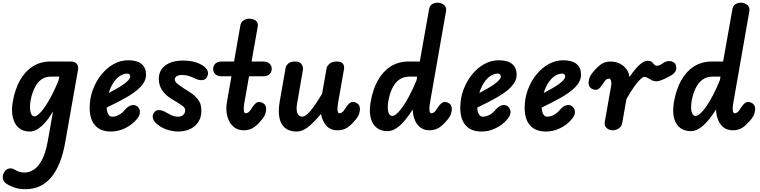

<svg xmlns="http://www.w3.org/2000/svg" viewBox="-63 -948 5533 1397"><path d="M123 428.5Q72.5 428.5 35.5 414.2Q-1.5 400 -19.5 386.5Q-39.5 372.5 -42.5 348.2Q-45.5 324 -30 301.5Q-18 282 3.5 278Q25 274 45.5 287Q56.5 294.5 74.8 301Q93 307.5 116 307.5Q148 307.5 180.8 287.8Q213.5 268 241 218Q268.5 168 285 76.5L323 -137.5Q296.5 -92.5 268 -59.5Q239.5 -26.5 210.8 -8.8Q182 9 153 9Q104 9 72.8 -18Q41.5 -45 30 -94.8Q18.5 -144.5 30.5 -211Q46.5 -300 83.2 -364.8Q120 -429.5 175.8 -465Q231.5 -500.5 304.5 -500.5H450Q481 -500.5 495.2 -484.2Q509.5 -468 504.5 -439.5L412 85Q381.5 257.5 309 343Q236.5 428.5 123 428.5ZM186.5 -101Q198.5 -101 214.5 -113.8Q230.5 -126.5 248.8 -150Q267 -173.5 286.5 -206Q306 -238.5 325.8 -278.8Q345.5 -319 363.5 -364.5L368.5 -390.5H308.5Q246.5 -390.5 209.5 -341.8Q172.5 -293 158.5 -211.5Q153.5 -179.5 155.8 -154.5Q158 -129.5 166 -115.2Q174 -101 186.5 -101Z M744 9Q668 9 628.8 -35.8Q589.5 -80.5 589.5 -164Q589.5 -232.5 612.5 -294.8Q635.5 -357 674.8 -405.5Q714 -454 764.2 -481.8Q814.5 -509.5 869.5 -509.5Q934 -509.5 966.8 -482.5Q999.5 -455.5 999.5 -404Q999.5 -380 988.8 -357.5Q978 -335 957.8 -314Q937.5 -293 909.5 -273.2Q881.5 -253.5 847 -234Q823 -220 787 -201.8Q751 -183.5 713.5 -165.5Q713.5 -157 714.5 -149.8Q715.5 -142.5 717 -136Q720.5 -120.5 730 -109.8Q739.5 -99 753 -99Q777.5 -99 802.2 -112.2Q827 -125.5 846.5 -149.5Q868.5 -175 892.2 -182Q916 -189 935 -174.5Q944.5 -167.5 950.8 -154.2Q957 -141 954.2 -122.8Q951.5 -104.5 933.5 -82.5Q899 -40.5 848.8 -15.8Q798.5 9 744 9ZM728 -271.5Q743.5 -279.5 759.5 -288.5Q775.5 -297.5 791 -306Q820.5 -323 841 -338.2Q861.5 -353.5 873 -366.8Q884.5 -380 884.5 -391Q884.5 -399 879.5 -405.8Q874.5 -412.5 865 -412.5Q834.5 -412.5 807.8 -394.2Q781 -376 760.8 -344.2Q740.5 -312.5 728 -271.5Z M1231.5 9Q1202.5 9 1166.2 -0.5Q1130 -10 1101.5 -29Q1064.5 -52.5 1053 -77.8Q1041.5 -103 1056 -126Q1068.5 -148.5 1095.5 -146.8Q1122.5 -145 1144 -130.5Q1154.5 -124 1180.2 -111.5Q1206 -99 1232.5 -99Q1258.5 -99 1271.5 -113.2Q1284.5 -127.5 1284.5 -143Q1284.5 -154.5 1280.2 -161.8Q1276 -169 1266.5 -176.5Q1252 -187 1230.2 -200.8Q1208.5 -214.5 1183.5 -229.5Q1141 -255 1116.8 -291.5Q1092.5 -328 1092.5 -373.5Q1092.5 -436.5 1140 -472Q1187.5 -507.5 1270.5 -507.5Q1299.5 -507.5 1332 -501.8Q1364.5 -496 1394 -481.5Q1430 -464 1444 -439.5Q1458 -415 1443 -386.5Q1431 -365.5 1405.5 -364.8Q1380 -364 1354.5 -377.5Q1338.5 -386 1313.5 -394.2Q1288.5 -402.5 1261 -402.5Q1237 -402.5 1223 -393.5Q1209 -384.5 1209 -370.5Q1209 -355.5 1225 -341.2Q1241 -327 1271 -307.5Q1294.5 -292 1318.8 -276.8Q1343 -261.5 1357 -247Q1376.5 -228.5 1389.2 -205.5Q1402 -182.5 1402 -139.5Q1402 -96 1381 -62.2Q1360 -28.5 1321.8 -9.8Q1283.5 9 1231.5 9Z M1711 0Q1673 0 1646.8 -18Q1620.5 -36 1605.2 -65.2Q1590 -94.5 1585.8 -130Q1581.5 -165.5 1587.5 -201L1621 -393H1551Q1520 -393 1504 -408Q1488 -423 1488 -446.5Q1488 -470 1504 -485.2Q1520 -500.5 1550.5 -500.5H1640L1686.5 -765.5Q1690.5 -787.5 1709.2 -799.8Q1728 -812 1748.5 -812Q1766 -812 1782 -806.5Q1798 -801 1807 -788.2Q1816 -775.5 1812 -753.5L1767.5 -500.5H1850.5Q1882 -500.5 1898 -485.2Q1914 -470 1914 -446.5Q1914 -423 1898 -408Q1882 -393 1850.5 -393H1749L1714.5 -197.5Q1711.5 -182 1710.8 -168.5Q1710 -155 1711 -145Q1712 -135 1715 -129.5Q1718 -124 1724 -124Q1734 -124 1742.5 -129.8Q1751 -135.5 1757 -144.5L1776 -171.5Q1786 -186.5 1797.2 -196.2Q1808.5 -206 1820.5 -206Q1841.5 -206 1857.5 -193.2Q1873.5 -180.5 1873.5 -154.5Q1873.5 -142.5 1868.2 -122.8Q1863 -103 1843 -79Q1813 -41 1782.8 -20.5Q1752.5 0 1711 0Z M2097 9Q2017 9 1985.5 -48Q1954 -105 1973 -214L2015.5 -456Q2018 -470.5 2034.2 -485.5Q2050.5 -500.5 2086 -500.5Q2117.5 -500.5 2131.2 -480.8Q2145 -461 2141 -439L2099 -196.5Q2090.5 -151 2100.5 -125.2Q2110.5 -99.5 2137.5 -99.5Q2161 -99.5 2196.5 -142Q2232 -184.5 2280.5 -266L2313.5 -452.5Q2316 -466.5 2333.8 -483.5Q2351.5 -500.5 2388 -500.5Q2421.5 -500.5 2432.8 -484Q2444 -467.5 2440 -445L2397.5 -203.5Q2394.5 -186.5 2393.2 -171.8Q2392 -157 2393 -146.5Q2394 -136 2397.2 -130Q2400.5 -124 2406.5 -124Q2416 -124 2424.8 -129.8Q2433.5 -135.5 2439.5 -144.5L2458 -171.5Q2468 -186.5 2479.5 -196.2Q2491 -206 2503 -206Q2523.5 -206 2539.8 -193.2Q2556 -180.5 2556 -154.5Q2556 -142.5 2550.8 -122.8Q2545.5 -103 2525.5 -79Q2495.5 -41 2465.2 -20.5Q2435 0 2393.5 0Q2340.5 0 2310.8 -34.5Q2281 -69 2272.5 -119Q2214 -49.5 2173.8 -20.2Q2133.5 9 2097 9Z M2757 6Q2682.5 6 2649.5 -51.8Q2616.5 -109.5 2634.5 -209.5Q2650 -298.5 2686.8 -363.8Q2723.5 -429 2779.8 -464.8Q2836 -500.5 2911.5 -500.5H2991.5L3059 -881Q3063.5 -907.5 3081.8 -918Q3100 -928.5 3121 -928.5Q3147.5 -928.5 3167.8 -911.8Q3188 -895 3182 -864.5L3066 -202.5Q3062 -179.5 3061.2 -161.8Q3060.5 -144 3064 -134Q3067.5 -124 3075 -124Q3085 -124 3093.5 -129.8Q3102 -135.5 3108 -144.5L3126.5 -171.5Q3136.5 -186.5 3148 -196.2Q3159.5 -206 3172 -206Q3192.5 -206 3208.5 -193.2Q3224.5 -180.5 3224.5 -154.5Q3224.5 -142.5 3219.2 -122.8Q3214 -103 3194.5 -79Q3164 -41 3134 -20.5Q3104 0 3062 0Q3023.5 0 2997.2 -19.2Q2971 -38.5 2957 -71Q2943 -103.5 2940 -143L2941 -153Q2888.5 -70.5 2844.2 -32.2Q2800 6 2757 6ZM2790.5 -104.5Q2806 -104.5 2826.2 -122.8Q2846.5 -141 2870.2 -175.5Q2894 -210 2919 -258Q2944 -306 2968 -365L2972.5 -390.5H2915.5Q2872 -390.5 2841 -368Q2810 -345.5 2790.8 -305Q2771.5 -264.5 2762 -210Q2754.5 -162.5 2762.5 -133.5Q2770.5 -104.5 2790.5 -104.5Z M3440.5 9Q3364.5 9 3325.2 -35.8Q3286 -80.5 3286 -164Q3286 -232.5 3309 -294.8Q3332 -357 3371.2 -405.5Q3410.5 -454 3460.8 -481.8Q3511 -509.5 3566 -509.5Q3630.5 -509.5 3663.2 -482.5Q3696 -455.5 3696 -404Q3696 -380 3685.2 -357.5Q3674.5 -335 3654.2 -314Q3634 -293 3606 -273.2Q3578 -253.5 3543.5 -234Q3519.5 -220 3483.5 -201.8Q3447.5 -183.5 3410 -165.5Q3410 -157 3411 -149.8Q3412 -142.5 3413.5 -136Q3417 -120.5 3426.5 -109.8Q3436 -99 3449.5 -99Q3474 -99 3498.8 -112.2Q3523.5 -125.5 3543 -149.5Q3565 -175 3588.8 -182Q3612.5 -189 3631.5 -174.5Q3641 -167.5 3647.2 -154.2Q3653.5 -141 3650.8 -122.8Q3648 -104.5 3630 -82.5Q3595.5 -40.5 3545.2 -15.8Q3495 9 3440.5 9ZM3424.5 -271.5Q3440 -279.5 3456 -288.5Q3472 -297.5 3487.5 -306Q3517 -323 3537.5 -338.2Q3558 -353.5 3569.5 -366.8Q3581 -380 3581 -391Q3581 -399 3576 -405.8Q3571 -412.5 3561.5 -412.5Q3531 -412.5 3504.2 -394.2Q3477.5 -376 3457.2 -344.2Q3437 -312.5 3424.5 -271.5Z M3909 9Q3833 9 3793.8 -35.8Q3754.5 -80.5 3754.5 -164Q3754.5 -232.5 3777.5 -294.8Q3800.5 -357 3839.8 -405.5Q3879 -454 3929.2 -481.8Q3979.5 -509.5 4034.5 -509.5Q4099 -509.5 4131.8 -482.5Q4164.5 -455.5 4164.5 -404Q4164.5 -380 4153.8 -357.5Q4143 -335 4122.8 -314Q4102.5 -293 4074.5 -273.2Q4046.5 -253.5 4012 -234Q3988 -220 3952 -201.8Q3916 -183.5 3878.5 -165.5Q3878.5 -157 3879.5 -149.8Q3880.5 -142.5 3882 -136Q3885.5 -120.5 3895 -109.8Q3904.5 -99 3918 -99Q3942.5 -99 3967.2 -112.2Q3992 -125.5 4011.5 -149.5Q4033.5 -175 4057.2 -182Q4081 -189 4100 -174.5Q4109.5 -167.5 4115.8 -154.2Q4122 -141 4119.2 -122.8Q4116.5 -104.5 4098.5 -82.5Q4064 -40.5 4013.8 -15.8Q3963.5 9 3909 9ZM3893 -271.5Q3908.5 -279.5 3924.5 -288.5Q3940.5 -297.5 3956 -306Q3985.5 -323 4006 -338.2Q4026.5 -353.5 4038 -366.8Q4049.5 -380 4049.5 -391Q4049.5 -399 4044.5 -405.8Q4039.5 -412.5 4030 -412.5Q3999.5 -412.5 3972.8 -394.2Q3946 -376 3925.8 -344.2Q3905.5 -312.5 3893 -271.5Z M4395 0Q4370.5 0 4351.5 -16.2Q4332.5 -32.5 4337.5 -61.5L4384.5 -329Q4386 -336.5 4385.5 -344.8Q4385 -353 4383 -360Q4381 -367 4377.5 -371.5Q4374 -376 4368.5 -376Q4356.5 -376 4349.2 -370.5Q4342 -365 4336.5 -356L4317.5 -329Q4307.5 -314 4296.2 -304.2Q4285 -294.5 4272.5 -294.5Q4252 -294.5 4235.8 -307.2Q4219.5 -320 4219.5 -346Q4219.5 -358 4225 -377.8Q4230.5 -397.5 4250 -421Q4280.5 -459.5 4310.8 -480.5Q4341 -501.5 4383.5 -500Q4417 -499.5 4445.8 -485.5Q4474.5 -471.5 4493.8 -446.5Q4513 -421.5 4517 -387.5Q4555.5 -444.5 4588.5 -475Q4621.5 -505.5 4648 -505.5Q4671 -505.5 4680.5 -496.8Q4690 -488 4696.8 -479Q4703.5 -470 4718 -470Q4732 -470 4746.8 -479Q4761.5 -488 4769 -493.5Q4783 -502.5 4803.8 -503.5Q4824.5 -504.5 4841 -493Q4857.5 -481.5 4857.5 -454.5Q4857.5 -435.5 4848.2 -423.2Q4839 -411 4826.2 -403.2Q4813.5 -395.5 4802 -389.5Q4782 -378.5 4756.5 -367.5Q4731 -356.5 4714.5 -356.5Q4694.5 -356.5 4679 -364.5Q4663.5 -372.5 4650.5 -380.5Q4637.5 -388.5 4625.5 -388.5Q4616 -388.5 4598.5 -373.2Q4581 -358 4555 -322.8Q4529 -287.5 4495 -227L4464.5 -53.5Q4460 -27 4438.8 -13.5Q4417.5 0 4395 0Z M4964 6Q4889.5 6 4856.5 -51.8Q4823.5 -109.5 4841.5 -209.5Q4857 -298.5 4893.8 -363.8Q4930.5 -429 4986.8 -464.8Q5043 -500.5 5118.5 -500.5H5198.5L5266 -881Q5270.5 -907.5 5288.8 -918Q5307 -928.5 5328 -928.5Q5354.5 -928.5 5374.8 -911.8Q5395 -895 5389 -864.5L5273 -202.5Q5269 -179.5 5268.2 -161.8Q5267.5 -144 5271 -134Q5274.5 -124 5282 -124Q5292 -124 5300.5 -129.8Q5309 -135.5 5315 -144.5L5333.5 -171.5Q5343.5 -186.5 5355 -196.2Q5366.5 -206 5379 -206Q5399.5 -206 5415.5 -193.2Q5431.5 -180.5 5431.5 -154.5Q5431.5 -142.5 5426.2 -122.8Q5421 -103 5401.5 -79Q5371 -41 5341 -20.5Q5311 0 5269 0Q5230.5 0 5204.2 -19.2Q5178 -38.5 5164 -71Q5150 -103.5 5147 -143L5148 -153Q5095.5 -70.5 5051.2 -32.2Q5007 6 4964 6ZM4997.5 -104.5Q5013 -104.5 5033.2 -122.8Q5053.5 -141 5077.2 -175.5Q5101 -210 5126 -258Q5151 -306 5175 -365L5179.5 -390.5H5122.5Q5079 -390.5 5048 -368Q5017 -345.5 4997.8 -305Q4978.5 -264.5 4969 -210Q4961.5 -162.5 4969.5 -133.5Q4977.5 -104.5 4997.5 -104.5Z"/></svg>

Font: Edu AU VIC WA NT Pre SemiBold
Style: Regular
Weight: 600
Designer: Tina and Corey Anderson, Eben Sorkin, Mirko Velimirovic
Foundry: Google for Education
Version: Version 1.001